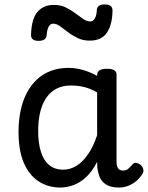

<svg xmlns="http://www.w3.org/2000/svg" viewBox="-20 -823 664 860"><path d="M250 17Q195 17 152.5 -11Q110 -39 86.5 -94Q63 -149 63 -232Q63 -284 72.5 -328.5Q82 -373 101 -408.5Q120 -444 147 -468.5Q174 -493 209 -506Q244 -519 287 -519Q319 -519 352 -509.5Q385 -500 415 -483V-487Q415 -501 426 -508Q437 -515 459 -515Q481 -515 491.5 -508.5Q502 -502 502 -488V-99Q502 -85 505.5 -76Q509 -67 515.5 -63Q522 -59 530 -59Q540 -59 546.5 -62Q553 -65 559.5 -71.5Q566 -78 575 -88Q581 -95 590 -93.5Q599 -92 609 -85Q619 -76 621.5 -65.5Q624 -55 619 -46Q608 -27 591.5 -13Q575 1 555 9Q535 17 513 17Q490 17 473 11.5Q456 6 443.5 -5.5Q431 -17 425 -33.5Q419 -50 416 -71Q416 -76 415.5 -83Q415 -90 415 -98Q393 -55 366 -30Q339 -5 309.5 6Q280 17 250 17ZM151 -235Q151 -183 163 -144Q175 -105 200 -84Q225 -63 263 -63Q294 -63 322 -80Q350 -97 374 -131.5Q398 -166 415 -217V-409Q384 -427 355.5 -433.5Q327 -440 297 -440Q270 -440 247.5 -432Q225 -424 207 -407.5Q189 -391 176.5 -366.5Q164 -342 157.5 -309.5Q151 -277 151 -235ZM153 -640Q119 -640 119 -666Q121 -739 148 -770Q175 -801 221 -801Q251 -801 274 -790Q297 -779 316 -764.5Q335 -750 352 -738.5Q369 -727 385 -727Q397 -727 405 -741Q413 -755 414 -781Q417 -803 448 -803Q468 -803 476 -796Q484 -789 484 -775Q483 -714 459.5 -677.5Q436 -641 381 -641Q352 -641 328 -652.5Q304 -664 284.5 -679Q265 -694 249 -705.5Q233 -717 218 -717Q206 -717 198.5 -704.5Q191 -692 189 -666Q188 -653 179 -646.5Q170 -640 153 -640Z"/></svg>

Font: Playwrite IT Moderna
Style: Regular
Weight: 400
Designer: Veronika Burian, José Scaglione
Foundry: TypeTogether
Version: Version 1.002